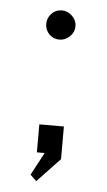

<svg xmlns="http://www.w3.org/2000/svg" viewBox="-45 -487 344 615"><g transform="rotate(5 127.0 -179.0)"><path d="M83 -408Q83 -427 96.5 -441Q110 -455 129 -455Q148 -455 162.5 -441Q177 -427 177 -408Q177 -389 162.5 -375Q148 -361 129 -361Q110 -361 96.5 -374.5Q83 -388 83 -408ZM95 97 75 78 114 5H89V-85H168V20Z"/></g></svg>

Font: Quattrocento Sans
Style: Regular
Weight: 400
Designer: Pablo Impallari
Foundry: Pablo Impallari, Igino Marini, Brenda Gallo
Version: Version 2.000